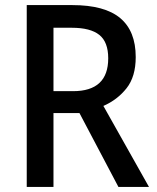

<svg xmlns="http://www.w3.org/2000/svg" viewBox="-20 -734 615 754"><path d="M264 -714Q391 -714 452 -663Q513 -612 513 -510Q513 -433 477 -387.5Q441 -342 386 -318L565 0H445L292 -290H190V0H85V-714ZM262 -625H190V-376H267Q405 -376 405 -505Q405 -569 370 -597Q335 -625 262 -625Z"/></svg>

Font: Noto Sans Lao UI SemCond Med
Style: Regular
Weight: 500
Width: 4
Designer: Monotype Design Team
Foundry: Monotype Imaging Inc.
Version: Version 2.000; ttfautohint (v1.8.4.7-5d5b)